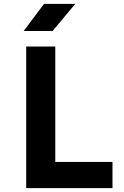

<svg xmlns="http://www.w3.org/2000/svg" viewBox="-20 -970 640 990"><path d="M115 0V-730H265V-135H560V0ZM102 -810 207 -950H368L251 -810Z"/></svg>

Font: Tiny ExtraBold
Style: Regular
Weight: 800
Designer: Philipp Nurullin, Konstantin Bulenkov
Foundry: JetBrains
Version: Version 2.251; ttfautohint (v1.8.4.7-5d5b)